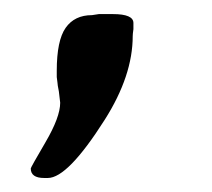

<svg xmlns="http://www.w3.org/2000/svg" viewBox="-20 -130 303 274"><path d="M61 -28.8Q61 -72.3 73.7 -90.3Q86.4 -108.4 111.3 -108.4L121.1 -109.9H141.1Q170.4 -109.9 170.4 -97.2V-88.4Q169.4 -81.5 169.4 -78.6Q169.4 -22 129.4 41Q76.7 124 48.3 124H43Q23.9 124 23.9 110.4Q23.9 108.9 44.9 73Q65.9 37.1 65.9 16.6L64 0.5Q62 -9.3 62 -12.2L61 -20Q61 -24.4 61 -28.8Z"/></svg>

Font: Averia Sans Libre
Style: Italic
Weight: 400
Italic angle: -7.90001°
Version: Version 1.002